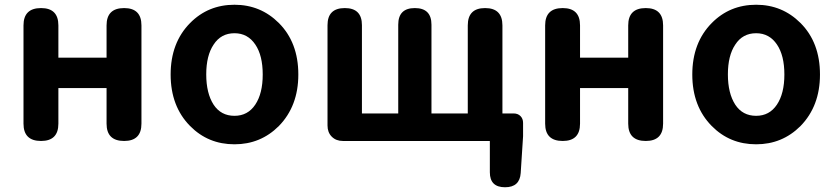

<svg xmlns="http://www.w3.org/2000/svg" viewBox="-20 -594 3519 809"><path d="M153 0Q79 0 79 -73V-487Q79 -560 153 -560Q226 -560 226 -487V-351H429V-487Q429 -560 503 -560Q576 -560 576 -487V-280V-73Q576 0 503 0Q429 0 429 -73V-223H327H226V-73Q226 0 153 0Z M968 14Q857 14 781 -63Q699 -146 699 -280Q699 -414 781 -497Q857 -574 968 -574Q1078 -574 1155 -497Q1237 -415 1237 -280Q1237 -147 1155 -63Q1078 14 968 14ZM968 -106Q1024 -106 1055.5 -153Q1087 -200 1087 -280Q1087 -360 1056 -406Q1024 -454 968 -454Q911 -454 880 -406Q849 -360 849 -280.5Q849 -201 880 -153Q911 -106 968 -106Z M2108 195Q2044 195 2044 132V0H1702H1425Q1396 0 1378 -18Q1360 -36 1360 -65V-280V-488Q1360 -560 1433 -560Q1505 -560 1505 -488V-116H1658V-490Q1658 -560 1728 -560Q1798 -560 1798 -490V-116H1951V-487Q1951 -560 2024 -560Q2097 -560 2097 -487V-116H2144Q2162 -116 2173 -105Q2184 -94 2184 -76V-20L2174 135Q2170 195 2108 195Z M2351 0Q2277 0 2277 -73V-487Q2277 -560 2351 -560Q2424 -560 2424 -487V-351H2627V-487Q2627 -560 2701 -560Q2774 -560 2774 -487V-280V-73Q2774 0 2701 0Q2627 0 2627 -73V-223H2525H2424V-73Q2424 0 2351 0Z M3166 14Q3055 14 2979 -63Q2897 -146 2897 -280Q2897 -414 2979 -497Q3055 -574 3166 -574Q3276 -574 3353 -497Q3435 -415 3435 -280Q3435 -147 3353 -63Q3276 14 3166 14ZM3166 -106Q3222 -106 3253.5 -153Q3285 -200 3285 -280Q3285 -360 3254 -406Q3222 -454 3166 -454Q3109 -454 3078 -406Q3047 -360 3047 -280.5Q3047 -201 3078 -153Q3109 -106 3166 -106Z"/></svg>

Font: GenSenRounded2 TW B
Style: Regular
Weight: 700
Version: Version 2.000;PS 2;hotconv 16.6.51;makeotf.lib2.5.65220 DEVE